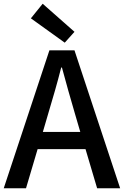

<svg xmlns="http://www.w3.org/2000/svg" viewBox="-20 -1006 662 1026"><path d="M326 -778 145 -908 208 -986 378 -836ZM0 0 244 -737H378L622 0H499L437 -209H181L119 0ZM209 -301H409L380 -400Q362 -460 345 -521.5Q328 -583 311 -645H307Q291 -582 273.5 -521Q256 -460 238 -400Z"/></svg>

Font: Source Han Sans SC Medium
Style: Regular
Weight: 500
Designer: Ryoko NISHIZUKA 西塚涼子 (kana, bopomofo & ideographs); Paul D. Hunt (Latin, Greek & Cyrillic); Sandoll Communications 산돌커뮤니
Foundry: Adobe
Version: Version 2.004;hotconv 1.0.118;makeotfexe 2.5.65603